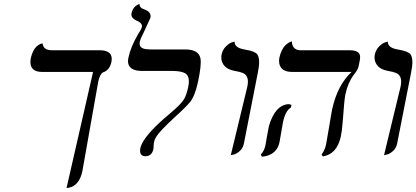

<svg xmlns="http://www.w3.org/2000/svg" viewBox="-20 -766 2071 955"><path d="M468.8 -360.8 389.6 85.9Q374.5 157.2 321.8 168Q315.9 168.9 311 168.9L442.9 -408.2H189.9Q133.3 -408.2 131.3 -455.1Q131.3 -465.8 133.3 -477.1Q137.7 -497.1 145.3 -511.7Q152.8 -526.4 160.6 -533.4Q168.5 -540.5 175.5 -544.7Q182.6 -548.8 187.5 -549.3L191.9 -549.8Q195.3 -516.6 236.8 -516.1H478.5Q545.4 -514.6 534.2 -458Q526.4 -420.9 498.5 -408.2Q496.1 -407.2 494.6 -407.2Q477.5 -399.9 468.8 -360.8Z M675.3 -558.1Q668.5 -524.9 710.4 -521Q720.2 -520 731.9 -520H902.3Q967.8 -520 977.1 -475.6Q982.9 -443.8 965.3 -360.8Q950.7 -291.5 926.8 -260.3Q907.7 -235.8 848.1 -182.1Q772.9 -112.3 757.3 -85.9Q749 -72.3 746.6 -61Q744.6 -52.7 744.1 -40Q743.7 -29.8 743.2 -24.9Q735.4 11.2 702.1 11.2Q670.4 9.3 678.2 -29.8Q691.9 -90.3 825.2 -201.2Q880.9 -248 895.5 -272.9Q908.2 -295.4 916 -332Q927.2 -385.3 901.4 -401.4Q881.3 -412.6 840.3 -413.1H687.5Q614.3 -413.1 616.7 -465.8Q617.2 -472.7 618.7 -479Q630.4 -533.7 667.5 -597.2Q682.6 -619.1 686 -632.8Q688.5 -650.9 660.6 -663.1Q630.9 -675.8 633.8 -698.2Q636.2 -710.9 641.6 -720.2Q647 -729.5 652.3 -734.1Q657.7 -738.8 662.6 -741.5Q667.5 -744.1 670.9 -745.1L674.3 -746.1Q673.3 -726.6 698.2 -719.2Q733.4 -707 728.5 -678.2L693.8 -602.5Q679.7 -576.7 675.3 -558.1Z M1127.9 5.9 1210.4 -335.9Q1221.2 -387.7 1189.5 -402.3Q1175.3 -408.7 1148.9 -413.1Q1094.7 -422.4 1083 -462.9Q1079.1 -478 1082 -494.1Q1087.4 -519 1103.8 -535.2Q1120.1 -551.3 1133.3 -555.2L1147 -559.1Q1146 -532.7 1182.6 -522.9Q1189 -521.5 1200.7 -519Q1248 -511.2 1259.8 -495.6Q1276.4 -471.2 1262.7 -405.8L1192.9 -50.8Q1188 -28.3 1171.9 -14.2Q1155.8 0 1141.6 2.9Z M1387.7 -159.2Q1385.7 -149.9 1378.9 -108.4Q1372.1 -67.9 1370.1 -58.1Q1358.4 -3.4 1302.7 10.3Q1292.5 12.7 1282.2 13.2L1277.3 2Q1293 -13.2 1299.8 -41Q1301.8 -49.8 1308.1 -88.4Q1314.9 -128.4 1317.4 -138.2Q1347.2 -241.7 1413.6 -248Q1423.8 -247.6 1429.7 -244.1L1426.8 -231Q1399.9 -215.3 1387.7 -159.2ZM1697.8 -295.9Q1692.4 -270 1684.6 -160.2Q1681.2 -113.8 1674.8 -85Q1655.3 1 1585.4 12.2L1579.6 2Q1596.2 -19 1602.1 -48.8Q1606.4 -69.8 1617.2 -136Q1627.9 -202.1 1632.3 -223.1Q1657.7 -340.8 1728.5 -408.2H1433.6Q1377.4 -408.2 1369.1 -450.2Q1366.7 -463.9 1369.6 -479Q1374 -499.5 1382.1 -515.6Q1390.1 -531.7 1398.4 -539.8Q1406.7 -547.9 1414.6 -552.7Q1422.4 -557.6 1427.2 -558.6L1432.1 -560.1Q1432.1 -528.3 1457.5 -518.6Q1464.8 -516.1 1471.7 -516.1H1717.8Q1768.1 -516.1 1771 -486.8Q1772 -475.1 1768.1 -458L1763.2 -434.1Q1760.3 -419.4 1738.8 -392.6Q1710.4 -354.5 1697.8 -295.9Z M1890.1 5.9 1972.7 -335.9Q1983.4 -387.7 1951.7 -402.3Q1937.5 -408.7 1911.1 -413.1Q1856.9 -422.4 1845.2 -462.9Q1841.3 -478 1844.2 -494.1Q1849.6 -519 1866 -535.2Q1882.3 -551.3 1895.5 -555.2L1909.2 -559.1Q1908.2 -532.7 1944.8 -522.9Q1951.2 -521.5 1962.9 -519Q2010.3 -511.2 2022 -495.6Q2038.6 -471.2 2024.9 -405.8L1955.1 -50.8Q1950.2 -28.3 1934.1 -14.2Q1918 0 1903.8 2.9Z"/></svg>

Font: Linux Biolinum Slanted O
Style: Slanted
Weight: 400
Designer: Philipp H. Poll
Foundry: Philipp H. Poll
Version: Version 1.0.4